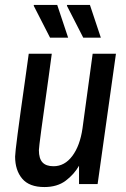

<svg xmlns="http://www.w3.org/2000/svg" viewBox="-20 -743 510 775"><path d="M41 -111Q41 -138 81 -418L96 -526H189L176 -430Q137 -155 137 -137Q137 -103 151.5 -87.5Q166 -72 196 -72Q241 -72 272 -113.5Q303 -155 313 -225L354 -526H448L374 0H299V-74Q279 -39 245 -13.5Q211 12 159 12Q98 12 69.5 -22Q41 -56 41 -111ZM116 -720 117 -723H211L255 -591H182ZM250 -720 251 -723H343L387 -591H316Z"/></svg>

Font: Archivo Narrow Medium
Style: Italic
Weight: 500
Italic angle: -8°
Designer: Hector Gatti
Foundry: Omnibus-Type
Version: Version 2.001